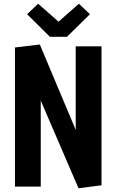

<svg xmlns="http://www.w3.org/2000/svg" viewBox="-20 -998 623 1027"><path d="M400 9 197 -462 198 -455V0H60V-744L193 -760L386 -301L385 -313V-750H523V-7ZM247 -801 125 -922 184 -978 293 -882 402 -978 461 -922 338 -801Z"/></svg>

Font: Freeman
Style: Regular
Weight: 400
Designer: Vernon Adams, Aoife Mooney, Rodrigo Fuenzalida
Foundry: Rodrigo Fuenzalida
Version: Version 1.000; ttfautohint (v1.8.4.7-5d5b)